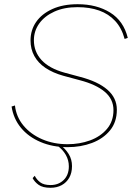

<svg xmlns="http://www.w3.org/2000/svg" viewBox="-20 -691 636 912"><path d="M301 8Q230 8 172.5 -16.5Q115 -41 79.5 -84Q44 -127 35 -185L51 -190Q57 -136 91.5 -94.5Q126 -53 180.5 -29.5Q235 -6 301 -6Q358 -6 407.5 -24Q457 -42 488 -78.5Q519 -115 519 -168Q519 -220 477.5 -255Q436 -290 359 -310L281 -331Q231 -345 196 -368.5Q161 -392 143 -425Q125 -458 125 -499Q125 -548 151.5 -586.5Q178 -625 228.5 -648Q279 -671 349 -671Q439 -671 503 -631.5Q567 -592 587 -511L572 -506Q558 -558 527 -591.5Q496 -625 451 -641Q406 -657 348 -657Q285 -657 238.5 -636Q192 -615 166.5 -579.5Q141 -544 141 -500Q141 -445 177.5 -405.5Q214 -366 286 -346L360 -326Q445 -304 490 -265Q535 -226 535 -170Q535 -111 502.5 -71.5Q470 -32 417 -12Q364 8 301 8ZM250 -1 266 -3Q291 16 306.5 41Q322 66 322 98Q322 130 309 153Q296 176 273 188.5Q250 201 220 201Q183 201 163.5 187Q144 173 135 155L145 144Q154 162 171 175Q188 188 220 188Q258 188 282.5 164Q307 140 307 99Q307 70 292.5 44.5Q278 19 250 -1Z"/></svg>

Font: Work Sans Thin
Style: Italic
Weight: 250
Italic angle: -13°
Designer: Wei Huang
Foundry: Wei Huang
Version: Version 2.012